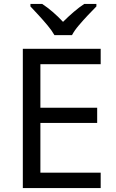

<svg xmlns="http://www.w3.org/2000/svg" viewBox="-20 -964 596 984"><path d="M496 0H97V-714H496V-635H187V-412H478V-334H187V-79H496ZM259 -784Q246 -807 224 -833.5Q202 -860 178 -886Q154 -912 136 -931V-944H196Q222 -927 250 -903Q278 -879 303 -852Q330 -879 358 -903Q386 -927 412 -944H474V-931Q455 -912 430.5 -886Q406 -860 383.5 -833.5Q361 -807 349 -784Z"/></svg>

Font: Noto Sans Tagalog
Style: Regular
Weight: 400
Designer: Monotype Design Team
Foundry: Monotype Imaging Inc.
Version: Version 2.001; ttfautohint (v1.8.4.7-5d5b)